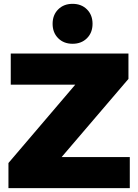

<svg xmlns="http://www.w3.org/2000/svg" viewBox="-20 -980 719 1000"><path d="M24 0V-131L372 -539H36V-701H649V-569L301 -162H656V0ZM283 -781Q254 -810 254 -856Q254 -902 283 -931Q312 -960 358 -960Q404 -960 433 -931Q462 -902 462 -856Q462 -810 433 -781Q404 -752 358 -752Q312 -752 283 -781Z"/></svg>

Font: Trueno
Style: ExBd
Weight: 800
Designer: Julieta Ulanovsky
Foundry: Julieta Ulanovsky
Version: Version 3.001b